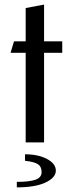

<svg xmlns="http://www.w3.org/2000/svg" viewBox="-20 -620 317 836"><path d="M25.9 0ZM88.9 51.8Q146.5 51.8 184.8 72.3Q223.1 92.8 223.1 123Q223.1 153.3 178.5 174.6Q133.8 195.8 53.2 195.8V171.9Q107.4 171.9 134.3 162.6Q161.1 153.3 161.1 129.4Q161.1 105.5 145.3 95Q129.4 84.5 88.9 80.1ZM171.9 -390.1V0H91.8V-390.1H25.9L41 -439.9H91.8V-585L171.9 -600.1V-439.9H251V-390.1Z"/></svg>

Font: Pfennig
Style: Medium
Weight: 500
Version: Version 20120410 ; ttfautohint (v0.8)